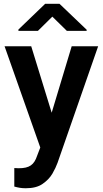

<svg xmlns="http://www.w3.org/2000/svg" viewBox="-20 -770 537 1003"><path d="M3.9 -528.3 190.4 0.5 173.8 43.9C158.2 90.8 134.3 108.9 77.6 108.9C71.3 108.9 62 108.4 54.7 107.9V204.6C74.7 210 90.8 213.4 114.7 213.4C150.9 213.4 180.2 206.1 202.1 190.9C224.1 175.8 241.2 158.2 253.4 137.7C265.6 116.7 274.4 97.7 280.8 80.1L492.7 -528.3H354.5L250 -181.2L143.1 -528.3ZM215.8 -750 76.2 -615.7V-608.9H178.2L253.4 -683.1L329.1 -608.9H432.6V-614.7L291 -750Z"/></svg>

Font: Vazirmatn SemiBold
Style: Regular
Weight: 600
Designer: Saber Rastikerdar
Foundry: Saber Rastikerdar
Version: Version 33.003